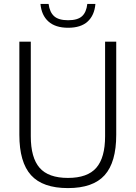

<svg xmlns="http://www.w3.org/2000/svg" viewBox="-20 -953 694 982"><path d="M327.5 9Q198.5 9 138.8 -57Q79 -123 79 -263.5V-740H137.5V-256Q137.5 -146.5 182.5 -94.8Q227.5 -43 327.5 -43Q427.5 -43 472.5 -94.8Q517.5 -146.5 517.5 -256V-740H574.5V-263.5Q574.5 -123 515.2 -57Q456 9 327.5 9ZM328.5 -811Q263.5 -811 227.8 -843Q192 -875 187 -933H228.5Q234 -890.5 257 -870Q280 -849.5 328.5 -849.5Q377 -849.5 399.5 -870Q422 -890.5 426.5 -933H468Q463 -874.5 428.2 -842.8Q393.5 -811 328.5 -811Z"/></svg>

Font: Encode Sans SemiCondensed SemiCondensed Light
Style: Regular
Weight: 300
Width: 4
Designer: Multiple Designers
Foundry: Impallari Type
Version: Version 3.000; ttfautohint (v1.8.3) -l 8 -r 50 -G 200 -x 14 